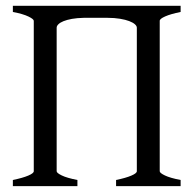

<svg xmlns="http://www.w3.org/2000/svg" viewBox="-20 -635 670 655"><path d="M23.9 0V-21Q57.1 -27.8 76.2 -35.9Q95.2 -43.9 95.2 -50.8V-564Q95.2 -569.8 77.1 -578.6Q59.1 -587.4 23.9 -594.2V-615.2H596.2V-594.2Q562.5 -587.4 543.7 -579.1Q524.9 -570.8 524.9 -564V-50.8Q524.9 -44.9 542.7 -36.4Q560.5 -27.8 596.2 -21V0H376V-21Q409.2 -27.8 428 -35.9Q446.8 -43.9 446.8 -50.8V-540.5Q446.8 -546.4 440.2 -552.2Q433.6 -558.1 420.9 -563Q408.2 -567.9 389.4 -571Q370.6 -574.2 346.7 -574.2H265.6Q242.7 -573.7 225.3 -570.6Q208 -567.4 196.5 -562.7Q185.1 -558.1 179.2 -552.2Q173.3 -546.4 173.3 -540.5V-50.8Q173.3 -44.9 190.9 -36.4Q208.5 -27.8 244.1 -21V0Z"/></svg>

Font: Gentium Kaktovik
Style: Regular
Weight: 400
Designer: J. Victor Gaultney and Annie Olsen
Foundry: SIL International
Version: Version 1.102; 2013; Maintenance release